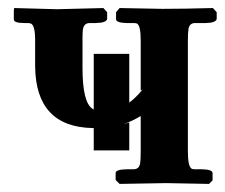

<svg xmlns="http://www.w3.org/2000/svg" viewBox="-20 -454 556 475"><path d="M299.8 -82H211.9V-137.2H209Q68.4 -140.1 66.9 -290V-355Q66.9 -392.6 55.7 -396Q51.8 -397 47.9 -397H41Q14.2 -397 14.2 -405.8V-428.2L15.1 -434.1L121.1 -431.2Q137.7 -431.6 176.8 -432.6Q219.2 -433.6 235.8 -434.1L245.1 -423.8V-407.2Q243.2 -397.5 216.8 -397H202.1Q187.5 -397 185.1 -380.9Q184.1 -373 184.1 -359.9V-286.1Q184.1 -201.2 208.5 -185.1Q210.4 -183.6 211.9 -183.1V-320.8H299.8V-200.2Q316.4 -212.4 333 -232.9L328.1 -230V-354Q328.1 -392.1 318.4 -396Q314.5 -397 310.1 -397H293.9Q268.1 -397.5 267.1 -405.8V-423.8L275.9 -434.1L381.8 -432.1Q433.1 -432.1 506.8 -434.1L516.1 -423.8V-407.2Q514.2 -397.5 488.8 -397H462.9Q448.7 -397 446.3 -382.3Q444.8 -372.6 444.8 -354V-79.1Q444.8 -40.5 455.1 -36.1Q459 -35.2 462.9 -35.2H480Q505.4 -34.7 505.9 -25.9V-7.8L497.1 1Q496.1 1 391.1 -1L275.9 1L266.1 -8.8V-25.9Q266.1 -34.7 293 -35.2H310.1Q324.2 -35.2 326.7 -49.8Q328.1 -59.1 328.1 -79.1V-167Q308.1 -154.8 286.1 -147L299.8 -150.9Z"/></svg>

Font: Linux Libertine O
Style: Bold
Weight: 700
Designer: Philipp H. Poll
Foundry: Philipp H. Poll
Version: Version 5.0.0